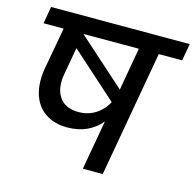

<svg xmlns="http://www.w3.org/2000/svg" viewBox="-107 -850 974 960"><g transform="rotate(15 379.5 -370.0)"><path d="M308.1 -268.1Q357.9 -268.1 396.7 -292.7Q435.5 -317.4 457 -358.9L216.8 -574.2L191.9 -434.1Q178.2 -358.4 209.2 -313.2Q240.2 -268.1 308.1 -268.1ZM480 -430.2 519 -651.9H231.9ZM25.9 -651.9 41 -740.2H758.8L743.2 -651.9H622.1L506.8 0H403.8L449.2 -256.8Q384.3 -179.2 273.9 -179.2Q205.1 -179.2 158.7 -211.7Q112.3 -244.1 95 -302.5Q77.6 -360.8 90.8 -437L129.9 -651.9Z"/></g></svg>

Font: SVN-Poppins Medium
Style: Italic
Weight: 500
Italic angle: -10°
Designer: Ninad Kale (Devanagari), Jonny Pinhorn (Latin)
Foundry: Indian Type Foundry
Version: Version 3.002 2017